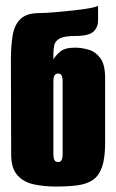

<svg xmlns="http://www.w3.org/2000/svg" viewBox="-20 -678 426 705"><path d="M186 7Q142 7 104.5 -1Q67 -9 44 -34.5Q21 -60 21 -111L20 -458Q20 -509 26.5 -548Q33 -587 55.5 -608.5Q78 -630 125 -630Q145 -630 180.5 -633Q216 -636 252.5 -640Q289 -644 314.5 -649Q340 -654 340 -658V-601Q340 -579 325 -563.5Q310 -548 268 -546H258Q217 -546 200 -537Q183 -528 179.5 -513Q176 -498 176 -480V-460Q184 -474 201 -488.5Q218 -503 255 -503Q280 -503 305.5 -495.5Q331 -488 348.5 -464.5Q366 -441 366 -391V-154Q366 -97 354.5 -64.5Q343 -32 320.5 -17Q298 -2 264.5 2.5Q231 7 186 7ZM193 -83Q199 -83 202.5 -85.5Q206 -88 208 -95Q210 -102 210 -113V-378Q210 -390 208 -396.5Q206 -403 202.5 -405.5Q199 -408 193 -408Q189 -408 186 -406.5Q183 -405 180.5 -401.5Q178 -398 177 -392.5Q176 -387 176 -378V-113Q176 -102 178 -95Q180 -88 184 -85.5Q188 -83 193 -83Z"/></svg>

Font: Alumni Sans Black
Style: Regular
Weight: 900
Designer: Robert E. Leuschke
Foundry: Robert E. Leuschke
Version: Version 1.018